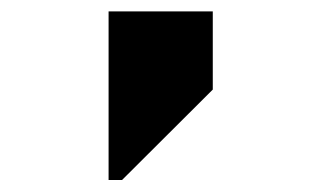

<svg xmlns="http://www.w3.org/2000/svg" viewBox="-20 -190 549 328"><path d="M165.5 -170.5V117.5H188.5L343.5 -37V-170.5Z"/></svg>

Font: Melete Bold
Style: Regular
Weight: 700
Width: 6
Designer: Sora Sagano
Foundry: DOT COLON
Version: Version 0.200;FEAKit 1.0